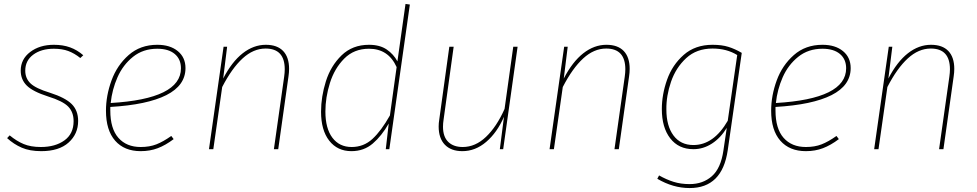

<svg xmlns="http://www.w3.org/2000/svg" viewBox="-20 -756 4950 973"><path d="M402 -476 387 -462Q357 -486 326 -497.5Q295 -509 253 -509Q189 -509 148.5 -479Q108 -449 108 -398Q108 -359 134.5 -333.5Q161 -308 233 -286Q311 -261 343.5 -228.5Q376 -196 376 -143Q376 -77 327.5 -33.5Q279 10 189 10Q131 10 90.5 -7.5Q50 -25 16 -56L29 -70Q64 -41 100 -26Q136 -11 187 -11Q260 -11 306.5 -44.5Q353 -78 353 -142Q353 -188 325.5 -216Q298 -244 224 -267Q146 -292 115.5 -322.5Q85 -353 85 -398Q85 -456 133 -492.5Q181 -529 253 -529Q299 -529 335 -516Q371 -503 402 -476Z M539 -214V-196Q539 -104 580 -57.5Q621 -11 693 -11Q738 -11 772.5 -24.5Q807 -38 848 -67L860 -51Q819 -20 779.5 -5Q740 10 693 10Q610 10 563.5 -43Q517 -96 517 -195Q517 -271 545 -348Q573 -425 632 -477Q691 -529 777 -529Q842 -529 881 -497Q920 -465 920 -411Q920 -323 823 -274Q726 -225 539 -214ZM541 -234Q897 -255 897 -410Q897 -456 865.5 -482.5Q834 -509 777 -509Q705 -509 654 -468Q603 -427 575.5 -364.5Q548 -302 541 -234Z M1445 -407Q1445 -389 1442 -369L1390 0H1368L1420 -367Q1423 -388 1423 -405Q1423 -510 1326 -510Q1264 -510 1209.5 -460Q1155 -410 1106 -315L1061 0H1039L1113 -519H1131L1111 -358Q1155 -443 1210 -486Q1265 -529 1327 -529Q1385 -529 1415 -497.5Q1445 -466 1445 -407Z M2057 -733 1953 0H1935L1950 -130Q1914 -67 1869 -28.5Q1824 10 1761 10Q1690 10 1648.5 -43Q1607 -96 1607 -190Q1607 -266 1631.5 -344Q1656 -422 1711 -475.5Q1766 -529 1850 -529Q1905 -529 1940 -505Q1975 -481 1994 -445L2035 -736ZM1629 -191Q1629 -105 1664.5 -58Q1700 -11 1762 -11Q1823 -11 1867.5 -52Q1912 -93 1956 -171L1990 -416Q1948 -509 1850 -509Q1774 -509 1724.5 -459Q1675 -409 1652 -335.5Q1629 -262 1629 -191Z M2203 -115Q2203 -132 2206 -150L2257 -519H2279L2228 -150Q2225 -131 2225 -114Q2225 -63 2251.5 -37Q2278 -11 2325 -11Q2389 -11 2443 -62.5Q2497 -114 2537 -204L2581 -519H2603L2530 0H2513L2534 -164Q2499 -84 2444 -37Q2389 10 2323 10Q2266 10 2234.5 -22.5Q2203 -55 2203 -115Z M3171 -407Q3171 -389 3168 -369L3116 0H3094L3146 -367Q3149 -388 3149 -405Q3149 -510 3052 -510Q2990 -510 2935.5 -460Q2881 -410 2832 -315L2787 0H2765L2839 -519H2857L2837 -358Q2881 -443 2936 -486Q2991 -529 3053 -529Q3111 -529 3141 -497.5Q3171 -466 3171 -407Z M3739 -488 3668 5Q3640 197 3475 197Q3391 197 3311 150L3320 133Q3357 154 3393.5 165.5Q3430 177 3475 177Q3542 177 3587.5 137Q3633 97 3646 7L3663 -108Q3632 -57 3588 -28.5Q3544 0 3494 0Q3419 0 3376.5 -55Q3334 -110 3334 -203Q3334 -277 3360.5 -352Q3387 -427 3445 -478Q3503 -529 3591 -529Q3638 -529 3671.5 -518.5Q3705 -508 3739 -488ZM3357 -201Q3357 -118 3393 -69.5Q3429 -21 3494 -21Q3597 -21 3668 -144L3716 -477Q3663 -510 3591 -510Q3510 -510 3457.5 -461.5Q3405 -413 3380.5 -341.5Q3356 -270 3357 -201Z M3910 -214V-196Q3910 -104 3951 -57.5Q3992 -11 4064 -11Q4109 -11 4143.5 -24.5Q4178 -38 4219 -67L4231 -51Q4190 -20 4150.5 -5Q4111 10 4064 10Q3981 10 3934.5 -43Q3888 -96 3888 -195Q3888 -271 3916 -348Q3944 -425 4003 -477Q4062 -529 4148 -529Q4213 -529 4252 -497Q4291 -465 4291 -411Q4291 -323 4194 -274Q4097 -225 3910 -214ZM3912 -234Q4268 -255 4268 -410Q4268 -456 4236.5 -482.5Q4205 -509 4148 -509Q4076 -509 4025 -468Q3974 -427 3946.5 -364.5Q3919 -302 3912 -234Z M4816 -407Q4816 -389 4813 -369L4761 0H4739L4791 -367Q4794 -388 4794 -405Q4794 -510 4697 -510Q4635 -510 4580.5 -460Q4526 -410 4477 -315L4432 0H4410L4484 -519H4502L4482 -358Q4526 -443 4581 -486Q4636 -529 4698 -529Q4756 -529 4786 -497.5Q4816 -466 4816 -407Z"/></svg>

Font: FiraGO Thin
Style: Italic
Weight: 100
Italic angle: -8°
Designer: bBox Type GmbH
Foundry: bBox Type GmbH
Version: Version 1.001